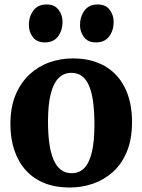

<svg xmlns="http://www.w3.org/2000/svg" viewBox="-20 -827 636 858"><path d="M26.5 -273Q26.5 -347 49.2 -402Q72 -457 111 -493.5Q150 -530 200 -548Q250 -566 305.5 -566Q388.5 -566 447.8 -532Q507 -498 538.5 -434.2Q570 -370.5 570 -281.5Q570 -206 547.5 -150.8Q525 -95.5 485.8 -59.8Q446.5 -24 396.5 -6.5Q346.5 11 291 11Q229 11 180 -8.2Q131 -27.5 97 -64.2Q63 -101 44.8 -153.8Q26.5 -206.5 26.5 -273ZM300.5 -53Q334.5 -53 356.8 -76Q379 -99 390.5 -147Q402 -195 402 -270Q402 -325.5 396.5 -368.5Q391 -411.5 379 -441.2Q367 -471 347.2 -486.2Q327.5 -501.5 299 -501.5Q265.5 -501.5 242.2 -478.5Q219 -455.5 206.8 -407.8Q194.5 -360 194.5 -285Q194.5 -229 200.5 -186Q206.5 -143 219.2 -113.5Q232 -84 252 -68.5Q272 -53 300.5 -53ZM179.5 -637.5Q144.5 -637.5 126.8 -661.2Q109 -685 109 -715Q109 -752.5 129 -779.8Q149 -807 188 -807H189Q224 -807 241.8 -783.2Q259.5 -759.5 259.5 -729Q259.5 -692 239.8 -664.8Q220 -637.5 180.5 -637.5ZM408 -637.5Q373 -637.5 355.2 -661.2Q337.5 -685 337.5 -715Q337.5 -752.5 357.5 -779.8Q377.5 -807 416.5 -807H417.5Q452.5 -807 470.2 -783.2Q488 -759.5 488 -729Q488 -692 468.2 -664.8Q448.5 -637.5 409 -637.5Z"/></svg>

Font: Merriweather 28pt ExtraBold
Style: Regular
Weight: 800
Version: Version 2.100